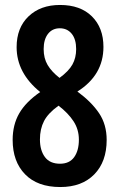

<svg xmlns="http://www.w3.org/2000/svg" viewBox="-20 -744 480 774"><path d="M223 10Q131 10 81 -41.5Q31 -93 31 -180Q31 -241 57.5 -287Q84 -333 142 -373Q47 -450 47 -554Q47 -632 95 -678Q143 -724 222 -724Q304 -724 350.5 -678Q397 -632 397 -555Q397 -441 292 -375Q349 -333 379.5 -287.5Q410 -242 410 -180Q410 -92 360 -41Q310 10 223 10ZM220 -430Q257 -457 272 -484Q287 -511 287 -546Q287 -586 269 -608Q251 -630 221 -630Q191 -630 173.5 -607.5Q156 -585 156 -546Q156 -509 172 -482Q188 -455 220 -430ZM222 -84Q260 -84 279 -110.5Q298 -137 298 -181Q298 -222 276.5 -255Q255 -288 216 -318Q174 -288 157.5 -256Q141 -224 141 -182Q141 -138 161 -111Q181 -84 222 -84Z"/></svg>

Font: Noto Sans Devanagari UI ExtraCondensed SemiBold
Style: Regular
Weight: 600
Width: 2
Designer: Jelle Bosma - Monotype Design Team
Foundry: Monotype Imaging Inc.
Version: Version 2.004; ttfautohint (v1.8.4.7-5d5b)